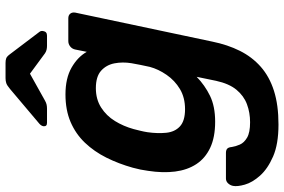

<svg xmlns="http://www.w3.org/2000/svg" viewBox="-204 -598 1001 676"><g transform="rotate(-90 296.0 -260.5)"><path d="M195 220Q126 220 82.5 201Q39 182 15 155Q-9 128 -16.5 101.5Q-24 75 -21 60Q-19 50 -12 42.5Q-5 35 5 35H95Q105 35 110 39.5Q115 44 116 56Q118 69 124.5 84Q131 99 149 109.5Q167 120 203 120Q237 120 266.5 109Q296 98 317.5 72Q339 46 349 0L363 -68Q333 -39 296 -21Q259 -3 205 -3Q150 -3 113 -20.5Q76 -38 55.5 -69.5Q35 -101 29.5 -144Q24 -187 32 -239Q34 -254 36.5 -266Q39 -278 43 -293Q57 -343 78.5 -386Q100 -429 131 -461.5Q162 -494 204 -512Q246 -530 301 -530Q358 -530 395.5 -508.5Q433 -487 451 -455L459 -495Q461 -506 469.5 -513Q478 -520 489 -520H569Q580 -520 585.5 -513Q591 -506 589 -495L487 -13Q476 41 454.5 84Q433 127 398.5 157.5Q364 188 314 204Q264 220 195 220ZM249 -109Q290 -109 320 -127Q350 -145 370 -174Q390 -203 398 -233Q401 -246 405 -266Q409 -286 411 -298Q416 -329 410.5 -357.5Q405 -386 384.5 -404.5Q364 -423 323 -423Q284 -423 255 -404.5Q226 -386 207.5 -356Q189 -326 179 -290Q176 -278 173 -266Q170 -254 168 -241Q163 -206 166 -175.5Q169 -145 188.5 -127Q208 -109 249 -109ZM201 -595Q188 -595 189 -607Q190 -615 198 -622L320 -725Q333 -736 341 -738.5Q349 -741 358 -741H412Q422 -741 428.5 -738.5Q435 -736 443 -725L521 -622Q526 -616 524 -608Q522 -595 508 -595H472Q465 -595 458.5 -596.5Q452 -598 446 -602L374 -655L279 -602Q272 -598 265.5 -596.5Q259 -595 251 -595Z"/></g></svg>

Font: Rubik Medium
Style: Italic
Weight: 500
Italic angle: -12°
Designer: Hubert and Fischer
Foundry: Hubert and Fischer
Version: Version 2.300;gftools[0.9.30]